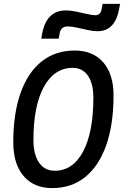

<svg xmlns="http://www.w3.org/2000/svg" viewBox="-20 -965 642 995"><path d="M250.5 9.8Q155.3 9.8 102.1 -53Q48.8 -115.7 48.8 -227.5Q48.8 -377 86.7 -483.4Q124.5 -589.8 195.8 -646.5Q267.1 -703.1 367.2 -703.1Q461.9 -703.1 515.1 -641.8Q568.4 -580.6 568.4 -471.2Q568.4 -320.3 530.5 -212.6Q492.7 -105 421.6 -47.6Q350.6 9.8 250.5 9.8ZM263.2 -80.1Q357.9 -80.1 410.9 -180.2Q463.9 -280.3 463.9 -459Q463.9 -531.7 435.8 -572.5Q407.7 -613.3 356.9 -613.3Q261.2 -613.3 207.3 -514.6Q153.3 -416 153.3 -239.7Q153.3 -164.6 182.4 -122.3Q211.4 -80.1 263.2 -80.1ZM193.8 -764.6 198.2 -789.1Q220.2 -911.1 322.3 -911.1Q344.7 -911.1 374 -905Q403.3 -898.9 430.9 -892.6Q458.5 -886.2 474.6 -886.2Q500.5 -886.2 506.3 -915.5L511.7 -944.8H602.1L597.7 -920.4Q577.1 -803.2 484.9 -803.2Q462.9 -803.2 434.1 -809.6Q405.3 -815.9 377.7 -822Q350.1 -828.1 332 -828.1Q295.9 -828.1 289.6 -793.9L284.2 -764.6Z"/></svg>

Font: Cascadia Mono
Style: Italic
Weight: 400
Italic angle: -10°
Monospace: yes
Designer: Aaron Bell
Foundry: Saja Typeworks
Version: Version 2404.023; ttfautohint (v1.8.4)